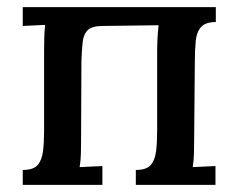

<svg xmlns="http://www.w3.org/2000/svg" viewBox="-20 -520 670 540"><path d="M44 0V-42Q74 -42 86 -56Q98 -70 101 -95Q104 -120 104 -153V-376Q104 -394 104.5 -413Q105 -432 107 -450L44 -447V-500H587V-458Q558 -458 545.5 -444Q533 -430 530.5 -405Q528 -380 528 -347L526 -124Q526 -106 525.5 -87.5Q525 -69 522 -50L586 -53V0H362V-42Q392 -42 404 -56Q416 -70 419 -95Q422 -120 422 -153V-376Q422 -394 423 -412Q424 -430 426 -449L269 -447Q239 -447 227 -435.5Q215 -424 212.5 -401.5Q210 -379 209 -348L208 -124Q208 -106 207.5 -87.5Q207 -69 204 -50L268 -53V0Z"/></svg>

Font: Lora Medium
Style: Regular
Weight: 500
Designer: Olga Karpushina, Alexei Vanyashin (Cyrillic)
Foundry: Cyreal
Version: Version 3.004